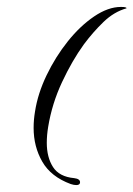

<svg xmlns="http://www.w3.org/2000/svg" viewBox="-20 -488 385 554"><path d="M200 46Q193 46 184 43Q127 22 102 -21.5Q77 -65 77 -119Q77 -131 78 -142.5Q79 -154 81 -166Q89 -218 114.5 -271Q140 -324 175.5 -368.5Q211 -413 251.5 -440.5Q292 -468 329 -468Q346 -468 345 -464Q309 -454 278.5 -424.5Q248 -395 222 -360Q188 -313 159 -251Q130 -189 119 -122Q117 -110 116 -98.5Q115 -87 115 -76Q115 -34 133 -6Q151 22 194 26Q211 28 211 38Q211 46 200 46Z"/></svg>

Font: Birthstone
Style: Regular
Weight: 400
Designer: Robert E. Leuschke
Foundry: Robert E. Leuschke
Version: Version 1.013; ttfautohint (v1.8.3)